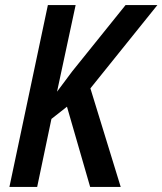

<svg xmlns="http://www.w3.org/2000/svg" viewBox="-20 -734 638 754"><path d="M168 -714H277L204 -374L263 -453L473 -714H598L335 -387L454 0H334L243 -315L182 -267L126 0H17Z"/></svg>

Font: Noto Sans UI NarrowMedium
Style: Italic
Weight: 500
Width: 4
Italic angle: -12°
Designer: Monotype Design Team
Foundry: Monotype Imaging Inc.
Version: Version 1.001